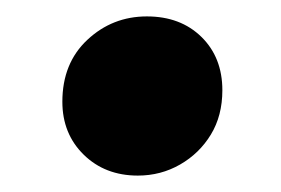

<svg xmlns="http://www.w3.org/2000/svg" viewBox="-20 -398 342 234"><path d="M148 -184Q108 -184 82 -209.5Q56 -235 56 -274Q56 -321 86.5 -349.5Q117 -378 159 -378Q200 -378 225.5 -353Q251 -328 251 -288Q251 -257 237 -234Q223 -211 199.5 -197.5Q176 -184 148 -184Z"/></svg>

Font: MOST Montserrat
Style: Bold Italic
Weight: 700
Italic angle: -11.3°
Designer: Julieta Ulanovsky
Foundry: Julieta Ulanovsky
Version: Version 8.000;March 11, 2024;FontCreator 15.0.0.2926 64-bit